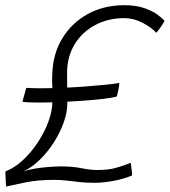

<svg xmlns="http://www.w3.org/2000/svg" viewBox="-28 -686 637 720"><path d="M117 -301.5Q95.5 -301.5 80 -302.2Q64.5 -303 56 -304.5L70.5 -356.5Q80 -356 92.2 -355.5Q104.5 -355 120 -355Q154.5 -355 198.5 -356.5Q242.5 -358 286 -361.2Q329.5 -364.5 365.2 -368Q401 -371.5 419.5 -375Q419.5 -370.5 418.5 -364Q417.5 -357.5 416.2 -350.8Q415 -344 413.2 -337Q411.5 -330 410 -324Q392 -319 357.2 -315Q322.5 -311 279.5 -308Q236.5 -305 193.8 -303.2Q151 -301.5 117 -301.5ZM-5.5 13.5Q-5.5 6.5 -6 -1.2Q-6.5 -9 -6.8 -16.8Q-7 -24.5 -7.5 -31.5Q-8 -38.5 -8 -43Q25.5 -56 56.5 -84.2Q87.5 -112.5 112.5 -150Q137.5 -187.5 152.8 -227.8Q168 -268 168.5 -304.5Q170.5 -330.5 168.5 -356Q166.5 -381.5 168 -407Q170 -484 205.8 -542.5Q241.5 -601 301.8 -633.8Q362 -666.5 438 -666.5Q481 -666.5 512 -656Q543 -645.5 562 -631.5Q581 -617.5 589 -607.5Q587 -604 583.2 -597.5Q579.5 -591 574.8 -584.5Q570 -578 565.5 -572Q561 -566 558 -563Q540.5 -583 506.8 -600.5Q473 -618 438 -618Q377.5 -618 328.8 -592Q280 -566 251.8 -519.8Q223.5 -473.5 223.5 -412Q223.5 -388.5 224 -356.2Q224.5 -324 224.5 -299.5Q224.5 -263.5 210.2 -224.8Q196 -186 172.5 -149.8Q149 -113.5 119.2 -85Q89.5 -56.5 58 -42.5Q77 -49.5 103.2 -53.8Q129.5 -58 155.8 -60Q182 -62 200.5 -62Q244 -62 277.8 -55.2Q311.5 -48.5 338 -48.5Q377 -48.5 404 -55.8Q431 -63 462.5 -75.5Q462.5 -72 463.5 -65.5Q464.5 -59 465.2 -52Q466 -45 466.8 -38.5Q467.5 -32 467 -28Q435.5 -14.5 396.5 -7.5Q357.5 -0.5 328 -0.5Q295.5 -0.5 270.8 -3.2Q246 -6 223.5 -8.8Q201 -11.5 173.5 -11.5Q114 -11.5 66.5 -1.8Q19 8 -5.5 13.5Z"/></svg>

Font: Grandstander Thin ExtraLight
Style: Italic
Weight: 250
Italic angle: -15°
Version: Version 1.200